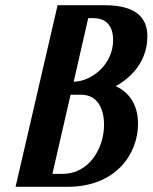

<svg xmlns="http://www.w3.org/2000/svg" viewBox="-20 -720 588 740"><path d="M222 -50H182L252 -355H292C358 -355 381 -298 381 -239C381 -148 323 -50 222 -50ZM548 -580C548 -648 509 -700 382 -700H202L40 0H240C428 0 512 -128 512 -243C512 -303 488 -360 426 -388C460 -406 548 -465 548 -580ZM264 -405 320 -650H340C401 -650 416 -605 416 -566C416 -471 333 -406 264 -405Z"/></svg>

Font: Pfennig
Style: BoldItalic
Weight: 700
Italic angle: -13°
Version: Version 20100423